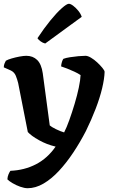

<svg xmlns="http://www.w3.org/2000/svg" viewBox="-27 -795 599 1015"><path d="M119 200Q102 200 79.5 192Q57 184 38 172.5Q19 161 12 153Q13 138 18 126.5Q23 115 28 108Q102 105 163 73.5Q224 42 267 -20Q220 -31 179 -54Q138 -77 120 -97L69 -356Q64 -376 56.5 -394.5Q49 -413 31 -422L-7 -439Q-7 -450 -3 -459.5Q1 -469 4 -474Q14 -480 34.5 -486Q55 -492 76.5 -496Q98 -500 112 -500Q147 -500 169.5 -478Q192 -456 199 -408L236 -132Q245 -124 268 -112.5Q291 -101 312 -95Q325 -120 339.5 -160.5Q354 -201 367.5 -246Q381 -291 389.5 -331.5Q398 -372 399 -398Q386 -407 366.5 -416Q347 -425 328 -432.5Q309 -440 296 -444Q297 -457 300.5 -468Q304 -479 308 -484Q321 -489 343 -492.5Q365 -496 387.5 -498Q410 -500 425 -500Q437 -500 454 -490Q471 -480 487 -465Q503 -450 514.5 -436Q526 -422 526 -415Q525 -379 513 -328.5Q501 -278 478.5 -219.5Q456 -161 427 -102Q396 -42 360 12Q324 66 284.5 108.5Q245 151 203 175.5Q161 200 119 200ZM212 -565Q199 -568 187.5 -576.5Q176 -585 171 -593Q206 -646 239.5 -687Q273 -728 299.5 -751.5Q326 -775 337 -775Q346 -775 360 -764.5Q374 -754 387 -738Q400 -722 405 -706Z"/></svg>

Font: Texturina
Style: Bold
Weight: 700
Designer: Guillermo Torres Carreño
Foundry: Omnibus-Type
Version: Version 1.002; ttfautohint (v1.8.3)